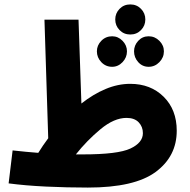

<svg xmlns="http://www.w3.org/2000/svg" viewBox="-20 -835 861 868"><path d="M779 -244Q779 -339 720 -397.5Q661 -456 569 -456Q513 -456 457 -432.5Q401 -409 348 -367L335 -746H181L198 -210Q174 -178 153 -144Q100 -148 37 -155L19 -6Q94 4 188.5 8.5Q283 13 377 13Q588 13 683.5 -57.5Q779 -128 779 -244ZM552 -302Q588 -302 607 -282Q626 -262 626 -233Q626 -190 569.5 -163.5Q513 -137 355 -137Q338 -137 323 -137Q373 -200 434.5 -251Q496 -302 552 -302ZM569 -679Q598 -679 617.5 -699Q637 -719 637 -747Q637 -775 617.5 -795Q598 -815 569 -815Q540 -815 520.5 -795Q501 -775 501 -747Q501 -719 520.5 -699Q540 -679 569 -679ZM487 -533Q514 -533 534 -554Q554 -575 554 -603Q554 -630 534 -650.5Q514 -671 487 -671Q458 -671 438 -650.5Q418 -630 418 -603Q418 -575 438 -554Q458 -533 487 -533ZM652 -533Q680 -533 700.5 -554Q721 -575 721 -603Q721 -630 700.5 -650.5Q680 -671 652 -671Q624 -671 605 -650.5Q586 -630 586 -603Q586 -575 605 -554Q624 -533 652 -533Z"/></svg>

Font: Noto Sans Arabic SemiCondensed Extra
Style: Regular
Weight: 800
Width: 4
Designer: Nadine Chahine - Monotype Design Team
Foundry: Monotype Imaging Inc.
Version: Version 1.902